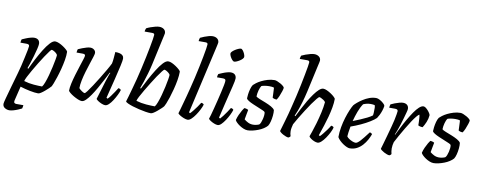

<svg xmlns="http://www.w3.org/2000/svg" viewBox="-81 -1186 4427 1773"><g transform="rotate(10 2133.0 -300.0)"><path d="M60 200Q37 200 17 187.5Q-3 175 -3 150Q-3 140 9 96Q21 52 39.5 -14Q58 -80 79 -153Q88 -182 97.5 -223Q107 -264 116 -304.5Q125 -345 131 -375.5Q137 -406 137 -414Q137 -425 130 -429Q123 -433 109 -433H53Q53 -442 55 -451.5Q57 -461 59 -465Q75 -472 95.5 -480.5Q116 -489 137 -494.5Q158 -500 171 -500Q197 -500 210.5 -487Q224 -474 224 -451Q224 -436 216 -403Q208 -370 197 -332Q186 -294 175 -261Q164 -228 158 -213L166 -208Q186 -252 212 -302Q238 -352 266 -397.5Q294 -443 320.5 -471.5Q347 -500 368 -500Q384 -500 404.5 -491Q425 -482 444.5 -469Q464 -456 477.5 -443.5Q491 -431 492 -425Q493 -390 485.5 -346.5Q478 -303 466.5 -259Q455 -215 442.5 -177.5Q430 -140 420.5 -115.5Q411 -91 408 -87Q402 -79 387 -65Q372 -51 354.5 -36Q337 -21 320.5 -10.5Q304 0 295 0Q264 0 216.5 -9.5Q169 -19 125 -33L92 103Q89 118 95 124.5Q101 131 114 131H180Q180 138 178 147Q176 156 174 163Q161 170 139.5 179Q118 188 96.5 194Q75 200 60 200ZM320 -69Q330 -80 342 -111.5Q354 -143 365 -183Q376 -223 385 -264Q394 -305 399.5 -336Q405 -367 405 -379Q400 -389 389 -398Q378 -407 366.5 -412.5Q355 -418 349 -418Q345 -418 329.5 -397.5Q314 -377 291.5 -343.5Q269 -310 245.5 -271Q222 -232 200.5 -195Q179 -158 165 -130Q151 -102 149 -90Q196 -76 241.5 -72.5Q287 -69 320 -69Z M704 0Q689 0 667.5 -9Q646 -18 624.5 -30.5Q603 -43 588.5 -55.5Q574 -68 572 -74Q572 -102 581 -143Q590 -184 603.5 -228.5Q617 -273 630 -313Q643 -353 652 -381Q661 -409 661 -417Q661 -427 654 -430Q647 -433 635 -433H579Q579 -442 581.5 -451.5Q584 -461 585 -465Q602 -473 623 -481Q644 -489 663.5 -494.5Q683 -500 697 -500Q718 -500 733 -488Q748 -476 748 -457Q748 -448 739.5 -421Q731 -394 718 -355Q705 -316 692 -272.5Q679 -229 670.5 -187.5Q662 -146 662 -114Q673 -101 691 -89Q709 -77 717 -77Q723 -77 740.5 -100Q758 -123 782.5 -160.5Q807 -198 833.5 -241Q860 -284 883 -323.5Q906 -363 919 -390Q924 -412 926.5 -443.5Q929 -475 931 -500Q957 -500 975 -495Q993 -490 1002.5 -479Q1012 -468 1012 -451Q1012 -436 1001 -384.5Q990 -333 970 -253Q950 -173 924 -70L935 -63Q946 -73 961.5 -93.5Q977 -114 992 -137Q1007 -160 1017 -176Q1025 -176 1032 -172Q1039 -168 1042 -163Q1036 -142 1022.5 -114.5Q1009 -87 992 -60.5Q975 -34 957 -17Q939 0 923 0Q909 0 889.5 -8Q870 -16 854.5 -26.5Q839 -37 836 -44L890 -222Q899 -249 906.5 -271Q914 -293 919 -301L914 -304Q897 -270 875.5 -229Q854 -188 831 -147.5Q808 -107 785 -73.5Q762 -40 741.5 -20Q721 0 704 0Z M1352 0Q1331 0 1301 -5Q1271 -10 1238.5 -17.5Q1206 -25 1177.5 -34Q1149 -43 1130 -52Q1111 -61 1108 -68Q1113 -82 1123 -118Q1133 -154 1146 -200Q1159 -246 1170 -289Q1183 -340 1195.5 -395Q1208 -450 1219 -502.5Q1230 -555 1238.5 -600Q1247 -645 1252 -676Q1257 -707 1257 -717Q1257 -727 1251 -730Q1245 -733 1234 -733H1165Q1165 -743 1168 -751.5Q1171 -760 1173 -765Q1188 -773 1210 -781Q1232 -789 1254 -794.5Q1276 -800 1291 -800Q1318 -800 1335 -786.5Q1352 -773 1352 -750Q1352 -746 1348.5 -731Q1345 -716 1339 -688L1286 -446Q1276 -401 1263 -357Q1250 -313 1237.5 -275.5Q1225 -238 1215 -213L1222 -208Q1243 -252 1270 -302Q1297 -352 1325.5 -397.5Q1354 -443 1380.5 -471.5Q1407 -500 1429 -500Q1444 -500 1463.5 -491Q1483 -482 1502 -469Q1521 -456 1534.5 -443.5Q1548 -431 1549 -425Q1549 -388 1541.5 -344Q1534 -300 1522.5 -256Q1511 -212 1499 -175Q1487 -138 1477 -114.5Q1467 -91 1464 -87Q1459 -79 1444 -65Q1429 -51 1411.5 -36Q1394 -21 1377.5 -10.5Q1361 0 1352 0ZM1377 -69Q1387 -80 1399 -111.5Q1411 -143 1422 -183Q1433 -223 1442 -264Q1451 -305 1456 -336Q1461 -367 1461 -379Q1457 -388 1445.5 -397.5Q1434 -407 1423 -412.5Q1412 -418 1406 -418Q1402 -418 1385.5 -397.5Q1369 -377 1346.5 -343.5Q1324 -310 1300 -271Q1276 -232 1254 -195Q1232 -158 1217.5 -130Q1203 -102 1201 -90Q1249 -76 1296 -72.5Q1343 -69 1377 -69Z M1696 0Q1682 0 1661 -8Q1640 -16 1623.5 -26.5Q1607 -37 1603 -44Q1607 -56 1614 -81Q1621 -106 1630.5 -140.5Q1640 -175 1650.5 -213.5Q1661 -252 1670 -289Q1683 -339 1695.5 -393.5Q1708 -448 1719 -500.5Q1730 -553 1738.5 -598Q1747 -643 1752 -674.5Q1757 -706 1757 -716Q1757 -726 1751 -729.5Q1745 -733 1734 -733H1671Q1671 -741 1673.5 -751Q1676 -761 1678 -765Q1694 -773 1714.5 -781Q1735 -789 1755.5 -794.5Q1776 -800 1791 -800Q1818 -800 1835 -786.5Q1852 -773 1852 -750Q1852 -748 1848 -728.5Q1844 -709 1839 -688L1698 -70L1708 -63Q1719 -73 1735 -93Q1751 -113 1767.5 -136Q1784 -159 1794 -176Q1802 -176 1809.5 -172Q1817 -168 1819 -163Q1813 -142 1799 -114.5Q1785 -87 1767 -60.5Q1749 -34 1730.5 -17Q1712 0 1696 0Z M1978 0Q1964 0 1944 -8Q1924 -16 1908.5 -26.5Q1893 -37 1890 -44Q1894 -53 1901.5 -80.5Q1909 -108 1919 -146Q1929 -184 1939 -225Q1949 -266 1958 -305Q1967 -344 1972.5 -372.5Q1978 -401 1978 -414Q1978 -425 1971 -429Q1964 -433 1951 -433H1896Q1896 -443 1898.5 -452Q1901 -461 1903 -465Q1919 -472 1939.5 -480.5Q1960 -489 1980.5 -494.5Q2001 -500 2014 -500Q2040 -500 2053.5 -487Q2067 -474 2067 -451Q2067 -443 2063.5 -423.5Q2060 -404 2052.5 -374Q2045 -344 2034.5 -301Q2024 -258 2010 -200.5Q1996 -143 1979 -70L1990 -63Q2000 -73 2015 -92.5Q2030 -112 2046 -135.5Q2062 -159 2072 -176Q2080 -176 2087 -172Q2094 -168 2097 -163Q2091 -142 2077.5 -114.5Q2064 -87 2046.5 -60.5Q2029 -34 2011.5 -17Q1994 0 1978 0ZM2026 -603Q2018 -603 2007 -615.5Q1996 -628 1988 -644Q1980 -660 1980 -672Q1980 -680 1990.5 -690.5Q2001 -701 2016 -710.5Q2031 -720 2045.5 -726Q2060 -732 2068 -732Q2077 -732 2087 -719.5Q2097 -707 2104 -690.5Q2111 -674 2111 -662Q2111 -654 2101.5 -643.5Q2092 -633 2077 -623.5Q2062 -614 2048.5 -608.5Q2035 -603 2026 -603Z M2258 0Q2241 0 2221 -8Q2201 -16 2183 -28Q2165 -40 2152 -53Q2139 -66 2136 -75Q2142 -100 2153.5 -125.5Q2165 -151 2176.5 -170.5Q2188 -190 2194 -197Q2201 -197 2208.5 -195.5Q2216 -194 2222.5 -191.5Q2229 -189 2232 -186Q2229 -170 2224.5 -146.5Q2220 -123 2215 -95Q2230 -82 2251.5 -71Q2273 -60 2299 -60Q2313 -60 2329 -63.5Q2345 -67 2356 -72Q2364 -79 2370 -94Q2376 -109 2380.5 -127.5Q2385 -146 2386.5 -163.5Q2388 -181 2385 -192Q2383 -198 2364.5 -206Q2346 -214 2320.5 -224.5Q2295 -235 2269 -246Q2243 -257 2224.5 -268.5Q2206 -280 2203 -290Q2203 -303 2206 -327.5Q2209 -352 2216 -378Q2223 -404 2234 -420Q2242 -428 2259.5 -441.5Q2277 -455 2303 -468Q2329 -481 2360.5 -490.5Q2392 -500 2425 -500Q2435 -500 2450.5 -494Q2466 -488 2482.5 -478.5Q2499 -469 2509.5 -459.5Q2520 -450 2520 -444Q2520 -436 2512.5 -412Q2505 -388 2494.5 -363.5Q2484 -339 2474 -326Q2466 -326 2458 -327.5Q2450 -329 2443.5 -332Q2437 -335 2435 -337Q2435 -350 2434 -367Q2433 -384 2432.5 -401Q2432 -418 2431 -430Q2421 -434 2408.5 -435Q2396 -436 2386 -436Q2363 -436 2341.5 -432Q2320 -428 2313 -424Q2303 -409 2295 -380.5Q2287 -352 2286 -322Q2296 -313 2321.5 -303Q2347 -293 2377.5 -281Q2408 -269 2433 -255Q2458 -241 2466 -226Q2469 -203 2466 -173Q2463 -143 2456 -116.5Q2449 -90 2439 -75Q2426 -60 2404.5 -46Q2383 -32 2357 -22Q2331 -12 2305.5 -6Q2280 0 2258 0Z M2641 0Q2632 0 2618.5 -5Q2605 -10 2591 -17.5Q2577 -25 2567.5 -33Q2558 -41 2556 -46Q2560 -59 2567.5 -85Q2575 -111 2585 -145Q2595 -179 2605 -216Q2615 -253 2623 -287Q2636 -337 2648.5 -391.5Q2661 -446 2672 -499Q2683 -552 2691.5 -597.5Q2700 -643 2705.5 -674.5Q2711 -706 2711 -716Q2711 -726 2705 -729.5Q2699 -733 2688 -733H2619Q2619 -741 2622 -751Q2625 -761 2627 -765Q2643 -773 2665 -781Q2687 -789 2708.5 -794.5Q2730 -800 2745 -800Q2770 -800 2788 -787Q2806 -774 2806 -750Q2806 -745 2802.5 -730Q2799 -715 2793 -688L2740 -448Q2727 -391 2712.5 -342.5Q2698 -294 2685 -259.5Q2672 -225 2664 -209L2671 -205Q2688 -239 2708.5 -279Q2729 -319 2752 -358Q2775 -397 2798.5 -429.5Q2822 -462 2843 -481Q2864 -500 2882 -500Q2897 -500 2916.5 -491Q2936 -482 2955 -469.5Q2974 -457 2987 -444.5Q3000 -432 3002 -426Q3002 -389 2994 -344Q2986 -299 2973.5 -253Q2961 -207 2948 -167.5Q2935 -128 2926 -102Q2917 -76 2915 -70L2926 -63Q2937 -73 2953 -93Q2969 -113 2985.5 -135.5Q3002 -158 3012 -176Q3021 -176 3028 -172Q3035 -168 3037 -163Q3032 -142 3018 -114.5Q3004 -87 2986 -60.5Q2968 -34 2949 -17Q2930 0 2915 0Q2901 0 2882.5 -7.5Q2864 -15 2849.5 -26Q2835 -37 2832 -45Q2836 -56 2848.5 -91.5Q2861 -127 2875.5 -177Q2890 -227 2902 -280.5Q2914 -334 2918 -380Q2912 -390 2900 -398Q2888 -406 2876.5 -411.5Q2865 -417 2860 -417Q2854 -417 2836.5 -396Q2819 -375 2795.5 -341.5Q2772 -308 2747.5 -269Q2723 -230 2700 -192.5Q2677 -155 2663 -128Q2658 -109 2655 -93.5Q2652 -78 2652 -62Q2652 -50 2654 -38Q2656 -26 2660 -15Q2657 -11 2653 -7Q2649 -3 2641 0Z M3215 0Q3205 0 3188.5 -7Q3172 -14 3154 -26Q3136 -38 3120.5 -53Q3105 -68 3096 -84Q3096 -129 3104.5 -177Q3113 -225 3126.5 -268.5Q3140 -312 3154.5 -346Q3169 -380 3180 -397Q3189 -408 3209 -425Q3229 -442 3256 -459.5Q3283 -477 3314 -488.5Q3345 -500 3378 -500Q3393 -500 3413 -489Q3433 -478 3448 -464Q3463 -450 3464 -441Q3461 -419 3453.5 -396Q3446 -373 3436 -353Q3426 -333 3417 -320Q3399 -302 3362.5 -279.5Q3326 -257 3280.5 -236Q3235 -215 3189 -199Q3183 -167 3180 -144Q3177 -121 3176 -105Q3183 -94 3198 -84Q3213 -74 3230.5 -67Q3248 -60 3260 -60Q3269 -60 3279 -67Q3289 -74 3302.5 -88Q3316 -102 3333 -124Q3350 -146 3374 -177Q3382 -177 3388.5 -172.5Q3395 -168 3397 -163Q3388 -138 3372.5 -109.5Q3357 -81 3334.5 -56Q3312 -31 3282.5 -15.5Q3253 0 3215 0ZM3200 -253Q3234 -266 3267 -280Q3300 -294 3329 -308.5Q3358 -323 3376 -337Q3378 -348 3378.5 -360Q3379 -372 3379 -382Q3380 -396 3379.5 -409Q3379 -422 3375 -433Q3366 -435 3356.5 -436Q3347 -437 3337 -437Q3319 -437 3301.5 -433Q3284 -429 3268 -422Q3246 -390 3229 -344.5Q3212 -299 3200 -253Z M3588 0Q3579 0 3565 -5Q3551 -10 3537 -17.5Q3523 -25 3513 -33Q3503 -41 3501 -46Q3506 -61 3515 -94Q3524 -127 3537 -172Q3550 -217 3563 -267Q3572 -298 3578.5 -329.5Q3585 -361 3589 -384Q3593 -407 3593 -414Q3593 -425 3585.5 -429Q3578 -433 3565 -433H3511Q3511 -441 3513 -450Q3515 -459 3517 -465Q3533 -473 3554 -481Q3575 -489 3595.5 -494.5Q3616 -500 3629 -500Q3655 -500 3669 -487Q3683 -474 3683 -451Q3683 -442 3676.5 -418Q3670 -394 3661 -362Q3652 -330 3641.5 -297Q3631 -264 3621 -237.5Q3611 -211 3605 -199L3608 -196Q3625 -230 3645.5 -271Q3666 -312 3689.5 -352.5Q3713 -393 3736 -426.5Q3759 -460 3781 -480Q3803 -500 3821 -500Q3832 -500 3843.5 -491Q3855 -482 3865.5 -470Q3876 -458 3883 -446Q3890 -434 3890 -428Q3887 -394 3874 -363Q3861 -332 3846 -309Q3832 -309 3820.5 -312Q3809 -315 3804 -319Q3804 -329 3803.5 -348Q3803 -367 3801.5 -387Q3800 -407 3797 -418Q3789 -416 3771.5 -395Q3754 -374 3732 -340.5Q3710 -307 3687 -268Q3664 -229 3643 -192Q3622 -155 3608 -127Q3604 -113 3601.5 -98Q3599 -83 3599 -67Q3599 -53 3601 -39.5Q3603 -26 3606 -15Q3605 -12 3600.5 -7.5Q3596 -3 3588 0Z M4002 0Q3985 0 3965 -8Q3945 -16 3927 -28Q3909 -40 3896 -53Q3883 -66 3880 -75Q3886 -100 3897.5 -125.5Q3909 -151 3920.5 -170.5Q3932 -190 3938 -197Q3945 -197 3952.5 -195.5Q3960 -194 3966.5 -191.5Q3973 -189 3976 -186Q3973 -170 3968.5 -146.5Q3964 -123 3959 -95Q3974 -82 3995.5 -71Q4017 -60 4043 -60Q4057 -60 4073 -63.5Q4089 -67 4100 -72Q4108 -79 4114 -94Q4120 -109 4124.5 -127.5Q4129 -146 4130.5 -163.5Q4132 -181 4129 -192Q4127 -198 4108.5 -206Q4090 -214 4064.5 -224.5Q4039 -235 4013 -246Q3987 -257 3968.5 -268.5Q3950 -280 3947 -290Q3947 -303 3950 -327.5Q3953 -352 3960 -378Q3967 -404 3978 -420Q3986 -428 4003.5 -441.5Q4021 -455 4047 -468Q4073 -481 4104.5 -490.5Q4136 -500 4169 -500Q4179 -500 4194.5 -494Q4210 -488 4226.5 -478.5Q4243 -469 4253.5 -459.5Q4264 -450 4264 -444Q4264 -436 4256.5 -412Q4249 -388 4238.5 -363.5Q4228 -339 4218 -326Q4210 -326 4202 -327.5Q4194 -329 4187.5 -332Q4181 -335 4179 -337Q4179 -350 4178 -367Q4177 -384 4176.5 -401Q4176 -418 4175 -430Q4165 -434 4152.5 -435Q4140 -436 4130 -436Q4107 -436 4085.5 -432Q4064 -428 4057 -424Q4047 -409 4039 -380.5Q4031 -352 4030 -322Q4040 -313 4065.5 -303Q4091 -293 4121.5 -281Q4152 -269 4177 -255Q4202 -241 4210 -226Q4213 -203 4210 -173Q4207 -143 4200 -116.5Q4193 -90 4183 -75Q4170 -60 4148.5 -46Q4127 -32 4101 -22Q4075 -12 4049.5 -6Q4024 0 4002 0Z"/></g></svg>

Font: Texturina Medium 12pt
Style: Italic
Weight: 400
Italic angle: -11°
Version: Version 1.002